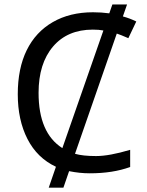

<svg xmlns="http://www.w3.org/2000/svg" viewBox="-20 -780 672 875"><path d="M402.8 -645Q287.6 -645 221.7 -567.9Q155.8 -490.7 155.8 -356.9Q155.8 -173.8 264.2 -105L451.2 -641.1Q431.6 -645 402.8 -645ZM403.8 -724.1Q441.9 -724.1 478 -719.2L492.2 -759.8H559.1L540 -705.1Q569.8 -697.3 601.1 -682.1L564.9 -606Q529.3 -621.6 512.2 -627L321.8 -79.1Q357.4 -68.8 417.7 -68.8Q478 -68.8 573.2 -97.2V-19Q494.6 9.8 389.2 9.8Q342.8 9.8 294.9 0L269 75.2H202.1L234.9 -20Q149.4 -60.1 105.2 -146.5Q61 -232.9 61 -350.6Q61 -468.3 101.8 -551.3Q142.6 -634.3 220.5 -679.2Q298.3 -724.1 403.8 -724.1Z"/></svg>

Font: NotoSans
Style: Regular
Weight: 400
Designer: Monotype Design team
Foundry: Monotype Imaging Inc.
Version: Version 1.04